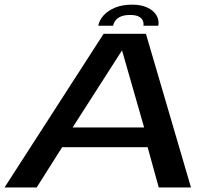

<svg xmlns="http://www.w3.org/2000/svg" viewBox="-32 -826 959 846"><path d="M-12 0H129.5L242 -177.5H618.5L667.5 0H809.5L611 -677H424.5ZM288 -264.5 505 -603H506L603 -264.5ZM550 -805.5Q508 -805.5 476.2 -792.8Q444.5 -780 425 -758.8Q405.5 -737.5 401 -712.5H466.5Q469 -725.5 477.2 -736.2Q485.5 -747 501 -753.5Q516.5 -760 542 -760Q565.5 -760 578.5 -753.5Q591.5 -747 596.8 -736.2Q602 -725.5 600 -712.5H665.5Q670 -737.5 657.2 -758.8Q644.5 -780 617 -792.8Q589.5 -805.5 550 -805.5Z"/></svg>

Font: Anybody Expanded Medium
Style: Italic
Weight: 500
Width: 7
Italic angle: -10°
Version: Version 1.113;gftools[0.9.25]